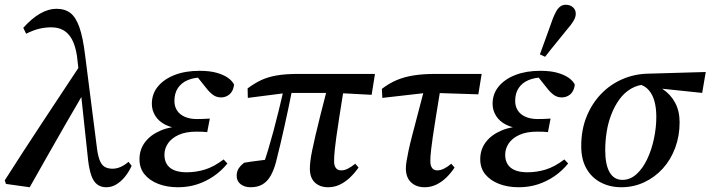

<svg xmlns="http://www.w3.org/2000/svg" viewBox="-43 -774 2990 808"><path d="M-18 0 -23 -15Q56 -139 137 -261.5Q218 -384 298 -505L319 -379H307Q269 -314 231.5 -249Q194 -184 157 -118.5Q120 -53 82 14ZM404 14Q382 14 366.5 2.5Q351 -9 342 -33.5Q333 -58 328 -98L293 -425L292 -441L281 -538Q274 -583 259.5 -609Q245 -635 223.5 -647Q202 -659 173 -659Q147 -659 122 -653Q97 -647 67 -632L55 -657Q91 -697 126 -717Q161 -737 194 -737Q230 -737 253 -719.5Q276 -702 291 -659.5Q306 -617 315 -543L366 -143Q371 -110 379.5 -93Q388 -76 401 -70Q414 -64 430 -64Q447 -64 463.5 -71Q480 -78 498 -93L511 -76Q498 -48 481 -28Q464 -8 445 3Q426 14 404 14Z M706 14Q660 14 623.5 0Q587 -14 565.5 -40Q544 -66 544 -104Q544 -145 567.5 -176Q591 -207 634 -225Q677 -243 735 -244L728 -233Q683 -234 654 -248.5Q625 -263 610.5 -286.5Q596 -310 596 -337Q596 -379 621.5 -410Q647 -441 692 -458.5Q737 -476 797 -476Q840 -476 869.5 -467.5Q899 -459 917 -446Q935 -433 942 -418Q939 -391 923.5 -377.5Q908 -364 887 -364Q869 -364 854.5 -374Q840 -384 826 -402L783 -456L839 -460L849 -444Q838 -447 828 -447.5Q818 -448 808 -448Q774 -448 747.5 -437Q721 -426 706 -404Q691 -382 691 -349Q691 -327 701.5 -310Q712 -293 733.5 -283Q755 -273 786 -273Q801 -273 812 -273.5Q823 -274 840 -275L829 -218Q821 -219 810 -219.5Q799 -220 784 -220Q738 -220 708 -206Q678 -192 663.5 -170Q649 -148 649 -123Q649 -87 672.5 -68Q696 -49 743 -49Q782 -49 819.5 -60.5Q857 -72 898 -103L914 -86Q888 -54 855.5 -32Q823 -10 786 2Q749 14 706 14Z M1012 14Q986 14 969.5 1Q953 -12 953 -34Q953 -53 962 -66Q971 -79 984 -89Q1012 -94 1042 -97.5Q1072 -101 1101 -105L1094 -78L1063 -75Q1075 -109 1086 -145.5Q1097 -182 1108 -223Q1119 -264 1130.5 -311Q1142 -358 1155 -414L1190 -413Q1179 -358 1170 -315.5Q1161 -273 1153 -237.5Q1145 -202 1137 -167.5Q1129 -133 1119 -94Q1110 -59 1096 -34.5Q1082 -10 1061.5 2Q1041 14 1012 14ZM1000 -362 999 -402Q1027 -423 1055.5 -436.5Q1084 -450 1121.5 -456.5Q1159 -463 1212 -463H1535L1521 -375L1370 -383H1164ZM1338 14Q1303 14 1282 -6Q1261 -26 1261 -64Q1261 -77 1263 -95Q1265 -113 1270.5 -140Q1276 -167 1284.5 -203.5Q1293 -240 1305.5 -290Q1318 -340 1335 -405L1405 -408Q1393 -333 1385 -282Q1377 -231 1372.5 -198Q1368 -165 1366 -146Q1364 -127 1363.5 -115.5Q1363 -104 1363 -95Q1363 -77 1370.5 -67Q1378 -57 1393 -57Q1407 -57 1421.5 -64.5Q1436 -72 1452 -85L1466 -69Q1450 -46 1430 -27Q1410 -8 1387 3Q1364 14 1338 14Z M1566 -362 1564 -400Q1594 -423 1625.5 -436.5Q1657 -450 1697 -456.5Q1737 -463 1792 -463H1984L1970 -377L1785 -383H1750ZM1744 14Q1709 14 1687 -6.5Q1665 -27 1665 -66Q1665 -78 1668 -96.5Q1671 -115 1676.5 -141Q1682 -167 1691.5 -203.5Q1701 -240 1714 -289.5Q1727 -339 1744 -404L1812 -409Q1800 -334 1791.5 -283Q1783 -232 1778.5 -199Q1774 -166 1771.5 -146Q1769 -126 1768.5 -114.5Q1768 -103 1768 -95Q1768 -77 1775.5 -67Q1783 -57 1797 -57Q1811 -57 1826 -64.5Q1841 -72 1856 -85L1870 -69Q1855 -46 1835.5 -27Q1816 -8 1793 3Q1770 14 1744 14Z M2140 14Q2094 14 2057.5 0Q2021 -14 1999.5 -40Q1978 -66 1978 -104Q1978 -145 2001.5 -176Q2025 -207 2068 -225Q2111 -243 2169 -244L2162 -233Q2117 -234 2088 -248.5Q2059 -263 2044.5 -286.5Q2030 -310 2030 -337Q2030 -379 2055.5 -410Q2081 -441 2126 -458.5Q2171 -476 2231 -476Q2274 -476 2303.5 -467.5Q2333 -459 2351 -446Q2369 -433 2376 -418Q2373 -391 2357.5 -377.5Q2342 -364 2321 -364Q2303 -364 2288.5 -374Q2274 -384 2260 -402L2217 -456L2273 -460L2283 -444Q2272 -447 2262 -447.5Q2252 -448 2242 -448Q2208 -448 2181.5 -437Q2155 -426 2140 -404Q2125 -382 2125 -349Q2125 -327 2135.5 -310Q2146 -293 2167.5 -283Q2189 -273 2220 -273Q2235 -273 2246 -273.5Q2257 -274 2274 -275L2263 -218Q2255 -219 2244 -219.5Q2233 -220 2218 -220Q2172 -220 2142 -206Q2112 -192 2097.5 -170Q2083 -148 2083 -123Q2083 -87 2106.5 -68Q2130 -49 2177 -49Q2216 -49 2253.5 -60.5Q2291 -72 2332 -103L2348 -86Q2322 -54 2289.5 -32Q2257 -10 2220 2Q2183 14 2140 14ZM2229 -545Q2243 -584 2257 -622Q2271 -660 2284 -697Q2290 -712 2297 -725Q2304 -738 2314 -746Q2324 -754 2338 -754Q2356 -754 2368 -743.5Q2380 -733 2380 -716Q2380 -702 2370.5 -686Q2361 -670 2345 -652Q2322 -623 2298 -594Q2274 -565 2251 -535Z M2572 14Q2524 14 2485.5 -6Q2447 -26 2425 -64.5Q2403 -103 2403 -159Q2403 -227 2425 -282Q2447 -337 2485.5 -377.5Q2524 -418 2575.5 -440.5Q2627 -463 2685 -464L2927 -471L2912 -383L2702 -405L2679 -419Q2642 -418 2613 -401Q2584 -384 2563.5 -355.5Q2543 -327 2529.5 -292Q2516 -257 2510 -218.5Q2504 -180 2504 -142Q2504 -81 2522.5 -49Q2541 -17 2576 -17Q2609 -17 2635.5 -41Q2662 -65 2680.5 -104Q2699 -143 2709 -190Q2719 -237 2719 -282Q2719 -320 2711 -348.5Q2703 -377 2687 -395Q2671 -413 2648 -419L2669 -427Q2713 -421 2746 -399Q2779 -377 2798 -342Q2817 -307 2817 -259Q2817 -202 2798.5 -152Q2780 -102 2746.5 -65Q2713 -28 2668 -7Q2623 14 2572 14Z"/></svg>

Font: Source Serif 4 48pt SemiBold
Style: Italic
Weight: 600
Italic angle: -12°
Designer: Frank Grießhammer
Foundry: Adobe Systems Incorporated
Version: Version 4.004;hotconv 1.0.116;makeotfexe 2.5.65601